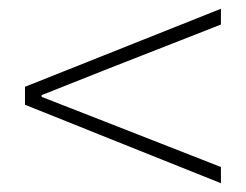

<svg xmlns="http://www.w3.org/2000/svg" viewBox="-20 -584 561 438"><path d="M37 -345V-386L484 -564V-528L221 -425L75 -367V-363L221 -306L484 -203V-166Z"/></svg>

Font: Merged Yaku Han JP Thin
Style: Regular
Weight: 250
Designer: Ryoko NISHIZUKA 西塚涼子 (kana, bopomofo & ideographs); Paul D. Hunt (Latin, Greek & Cyrillic); Sandoll Communications 산돌커뮤니
Foundry: Adobe
Version: Version 2.004